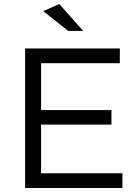

<svg xmlns="http://www.w3.org/2000/svg" viewBox="-20 -943 691 963"><path d="M186 -626V-391H539V-318H186V-74H594V0H106V-700H581V-626ZM322 -788 197 -887 277 -923 397 -788Z"/></svg>

Font: Kalaa
Style: Regular
Weight: 400
Version: Version 1.20 June 5, 2016